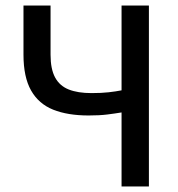

<svg xmlns="http://www.w3.org/2000/svg" viewBox="-20 -675 646 695"><path d="M420 0V-268Q396 -264 368 -260.5Q340 -257 301 -257Q225 -257 172.5 -278Q120 -299 92.5 -347.5Q65 -396 65 -477V-655H163V-477Q163 -425 179.5 -394.5Q196 -364 229 -351Q262 -338 311 -338Q347 -338 373.5 -341Q400 -344 420 -348V-655H519V0Z"/></svg>

Font: UmiuVSE Medium
Style: Regular
Weight: 500
Designer: Paul D. Hunt
Foundry: Adobe
Version: Version 3.046;September 5, 2023;FontCreator 14.0.0.2901 64-b